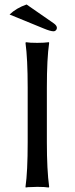

<svg xmlns="http://www.w3.org/2000/svg" viewBox="-20 -837 334 860"><path d="M99.1 -816.9 220.2 -732.9Q234.9 -722.7 234.9 -711.9Q234.9 -706.1 230.5 -701.4Q226.1 -696.8 220.2 -696.8Q206.1 -696.8 176.8 -709L22.9 -772Q52.7 -800.8 99.1 -816.9ZM104 -444.8Q104 -573.7 94.2 -645L96.2 -647.9Q112.8 -645 147 -645Q162.6 -645 175.5 -645.8Q188.5 -646.5 193.8 -647.5L199.2 -647.9L200.2 -645Q189.9 -575.2 189.9 -444.8V-200.2Q189.9 -75.2 200.2 0L198.2 2.9Q181.2 0 147 0Q131.3 0 118.2 1Q105.5 1 100.6 2L95.2 2.9L94.2 0Q104 -67.9 104 -200.2Z"/></svg>

Font: Linux Biolinum
Style: Regular
Weight: 400
Designer: Philipp H. Poll
Foundry: Philipp H. Poll
Version: Version 0.6.4